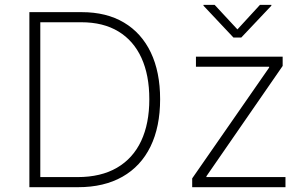

<svg xmlns="http://www.w3.org/2000/svg" viewBox="-20 -778 1275 798"><path d="M304.7 0H127V-42H302.7Q399.4 -42 466.1 -80.8Q532.7 -119.6 566.7 -192.1Q600.6 -264.6 600.6 -365.7Q600.6 -465.8 567.9 -537.4Q535.2 -608.9 472.2 -647.2Q409.2 -685.5 317.9 -685.5H125.5V-727.5H319.8Q422.4 -727.5 495.1 -684.3Q567.9 -641.1 606.7 -560.1Q645.5 -479 645.5 -365.7Q645.5 -251 605.5 -168.9Q565.4 -86.9 489 -43.5Q412.6 0 304.7 0ZM147.5 -727.5V0H102.1V-727.5ZM778.8 0V-36.6L1098.6 -497.1V-500.5H794.4V-542.5H1154.8V-503.9L837.9 -45.4V-42H1166.5V0ZM872.1 -757.8 966.8 -655.8 1060.5 -757.8H1107.9V-754.4L982.9 -622.1H950.2L825.7 -754.4V-757.8Z"/></svg>

Font: Inter 16pt ExtraLight
Style: Regular
Weight: 250
Version: Version 4.001;git-66647c0bb